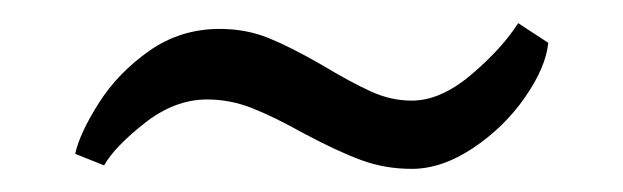

<svg xmlns="http://www.w3.org/2000/svg" viewBox="-20 -406 539 166"><path d="M242 -291Q217 -305 198 -312.5Q179 -320 159 -320Q131 -320 105 -299.5Q79 -279 70 -263L45 -273Q49 -291 65.5 -317Q82 -343 109 -362Q136 -381 170 -381Q193 -381 212.5 -373Q232 -365 258 -350Q283 -335 300.5 -327Q318 -319 336 -319Q361 -319 387.5 -341.5Q414 -364 428 -386L454 -369Q452 -348 434 -322Q416 -296 389 -278Q362 -260 336 -260Q313 -260 292.5 -267.5Q272 -275 242 -291Z"/></svg>

Font: EB Squaramond
Style: Regular
Weight: 400
Designer: Jake Brussel Faria
Foundry: Jake Brussel Faria
Version: Version 0.002